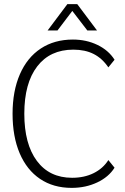

<svg xmlns="http://www.w3.org/2000/svg" viewBox="-20 -902 606 932"><path d="M41 -350Q41 -460 76.5 -541.5Q112 -623 178 -666.5Q244 -710 334 -710Q399 -710 453 -684Q507 -658 536 -612L506 -575Q476 -619 434.5 -640Q393 -661 336 -661Q223 -661 160.5 -579.5Q98 -498 98 -350Q98 -203 159 -121Q220 -39 330 -39Q389 -39 434.5 -61.5Q480 -84 506 -125L536 -88Q508 -43 452 -16.5Q396 10 328 10Q239 10 174.5 -33.5Q110 -77 75.5 -158Q41 -239 41 -350ZM307 -882H355L451 -754H404L331 -849L259 -754H211Z"/></svg>

Font: Sarabun ExtraLight
Style: Regular
Weight: 275
Designer: Suppakit Chalermlarp | Katatrad Co.,Ltd.
Foundry: Cadson Demak Co.,Ltd.
Version: Version 1.000; ttfautohint (v1.6)